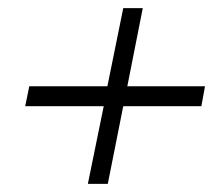

<svg xmlns="http://www.w3.org/2000/svg" viewBox="-20 -517 551 472"><path d="M196 -65 235 -256H42L52 -305H244L283 -497H331L293 -305H484L475 -256H283L245 -65Z"/></svg>

Font: Piazzolla SC Light
Style: Italic
Weight: 300
Italic angle: -11.3°
Designer: Juan Pablo del Peral
Foundry: Huerta Tipografica
Version: Version 1.330